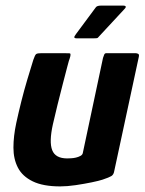

<svg xmlns="http://www.w3.org/2000/svg" viewBox="-20 -662 517 686"><path d="M195 4Q134 4 97 -14Q60 -32 44 -63Q28 -94 28 -134.5Q28 -175 38 -222Q46 -259 56 -299Q66 -339 77.5 -377.5Q89 -416 99 -448Q105 -466 109.5 -469Q114 -472 128 -472H209Q223 -472 229 -471.5Q235 -471 229 -453Q227 -449 220.5 -424Q214 -399 204.5 -362.5Q195 -326 185.5 -287.5Q176 -249 169 -218Q155 -155 166.5 -125.5Q178 -96 220 -96Q225 -96 234 -96.5Q243 -97 251.5 -99Q260 -101 267.5 -105Q275 -109 276 -116L348 -455Q350 -460 352 -466Q354 -472 360 -472H464Q468 -472 473 -470Q478 -468 476 -459L388 -50Q386 -38 378 -33Q370 -28 346 -20Q334 -16 307.5 -10.5Q281 -5 250.5 -0.5Q220 4 195 4ZM255 -525Q246 -525 245.5 -528.5Q245 -532 252 -541L321 -634Q325 -642 341 -642H421Q427 -642 429 -639Q431 -636 424 -629L334 -532Q330 -526 325.5 -525.5Q321 -525 314 -525Z"/></svg>

Font: Glory
Style: Bold Italic
Weight: 700
Italic angle: -12°
Version: Version 1.011